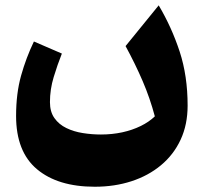

<svg xmlns="http://www.w3.org/2000/svg" viewBox="-20 -434 758 715"><path d="M556.6 -0.7Q535.2 20 503.9 35.3Q472.7 50.6 435 58.8Q397.3 66.9 355.8 66.9Q321.9 66.9 288.2 61.5Q254.6 56.2 227.1 42.8Q199.5 29.5 182.8 5.9Q166 -17.6 166 -53.7Q166 -101.2 180 -147.2Q194 -193.2 210.4 -234.5L106.3 -279.5Q77.1 -218.8 58.5 -152.3Q39.9 -85.8 39.9 -2.3Q39.9 130.9 117.7 196.1Q195.5 261.4 333 261.4Q406.7 261.4 469.6 240.9Q532.6 220.4 579.6 181.2Q626.6 142.1 652.7 86Q678.7 29.9 678.7 -40.9Q678.7 -151.4 649.1 -241.8Q619.5 -332.2 571 -414.1L447.6 -262.4Q484.2 -195 511.3 -131.9Q538.4 -68.8 556.6 -0.7Z"/></svg>

Font: Pinar FD VF
Style: Regular
Weight: 300
Designer: Amin Abedi
Version: Version 2.000